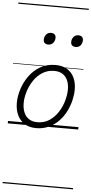

<svg xmlns="http://www.w3.org/2000/svg" viewBox="-86 -1054 762 1599"><g transform="rotate(5 294.5 -255.0)"><path d="M238 19Q181 19 141 -6Q101 -31 80.5 -75.5Q60 -120 60 -177Q60 -232 79 -292Q98 -352 135 -403.5Q172 -455 227 -487Q282 -519 355 -519Q411 -519 450.5 -495.5Q490 -472 510.5 -429Q531 -386 531 -329Q531 -287 520 -240Q509 -193 486 -146.5Q463 -100 427.5 -63Q392 -26 344.5 -3.5Q297 19 238 19ZM244 -31Q301 -31 344 -59.5Q387 -88 416 -133Q445 -178 459.5 -229Q474 -280 474 -325Q474 -369 459.5 -401.5Q445 -434 417 -451.5Q389 -469 348 -469Q293 -469 249.5 -441.5Q206 -414 176.5 -369.5Q147 -325 132 -274.5Q117 -224 117 -180Q117 -135 131.5 -101Q146 -67 174.5 -49Q203 -31 244 -31ZM278 -683Q260 -683 249 -692.5Q238 -702 238 -721Q238 -745 252.5 -763.5Q267 -782 293 -782Q312 -782 323 -772.5Q334 -763 334 -744Q334 -721 319.5 -702Q305 -683 278 -683ZM508 -683Q489 -683 478 -692.5Q467 -702 467 -721Q467 -745 481.5 -763.5Q496 -782 523 -782Q540 -782 551.5 -772.5Q563 -763 563 -744Q563 -721 549 -702Q535 -683 508 -683ZM0 490H589V500H0ZM0 -20H589V0H0ZM0 -505H589V-500H0ZM0 -1010H589V-1000H0Z"/></g></svg>

Font: Playwrite TZ Guides
Style: Regular
Weight: 400
Designer: Veronika Burian, José Scaglione
Foundry: TypeTogether
Version: Version 1.003